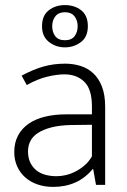

<svg xmlns="http://www.w3.org/2000/svg" viewBox="-20 -726 499 754"><path d="M65 -429Q112 -454 151.5 -465Q191 -476 236 -476Q268 -476 296.5 -467Q325 -458 346.5 -438Q368 -418 380.5 -385.5Q393 -353 393 -306V0H357L346 -62H344Q315 -27 276 -9.5Q237 8 189 8Q156 8 128 -1.5Q100 -11 79.5 -29Q59 -47 47.5 -72.5Q36 -98 36 -129Q36 -166 51 -194Q66 -222 93 -240.5Q120 -259 157.5 -268Q195 -277 241 -277H341V-308Q341 -376 311 -405Q281 -434 233 -434Q204 -434 166 -425Q128 -416 85 -392ZM341 -236 258 -235Q213 -234 181 -225.5Q149 -217 128.5 -203.5Q108 -190 99 -171.5Q90 -153 90 -132Q90 -106 99 -87.5Q108 -69 123 -57Q138 -45 158.5 -39.5Q179 -34 202 -34Q220 -34 239 -38.5Q258 -43 276.5 -52.5Q295 -62 312 -76.5Q329 -91 341 -112ZM145 -623Q145 -665 171.5 -685.5Q198 -706 235 -706Q273 -706 299 -685.5Q325 -665 325 -623Q325 -581 297.5 -560.5Q270 -540 235 -540Q199 -540 172 -561.5Q145 -583 145 -623ZM185 -623Q185 -600 197 -584Q209 -568 235 -568Q261 -568 273 -584Q285 -600 285 -623Q285 -646 272.5 -662Q260 -678 235 -678Q210 -678 197.5 -662Q185 -646 185 -623Z"/></svg>

Font: Mukta Vaani ExtraLight
Style: Regular
Weight: 275
Designer: Noopur Datye, Girish Dalvi, Yashodeep Gholap, Pallavi Karambelkar
Foundry: Ek Type
Version: Version 2.538;PS 1.000;hotconv 16.6.51;makeotf.lib2.5.65220;